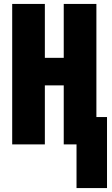

<svg xmlns="http://www.w3.org/2000/svg" viewBox="-20 -734 570 976"><path d="M369 222V0H304V-300H208V0H42V-714H208V-440H304V-714H470V-139H524V222Z"/></svg>

Font: Noto Sans Mono Condensed Black
Style: Regular
Weight: 900
Width: 3
Designer: Monotype Design Team
Foundry: Monotype Imaging Inc.
Version: Version 2.014